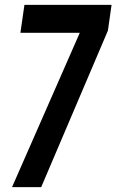

<svg xmlns="http://www.w3.org/2000/svg" viewBox="-20 -770 479 790"><path d="M29.5 0 330 -684.5 359.5 -635H64L80.5 -750H439L424 -644L149.5 0Z"/></svg>

Font: Mohave SemiBold
Style: Italic
Weight: 600
Italic angle: -8°
Designer: Gumpita Rahayu
Foundry: Tokotype
Version: Version 2.003